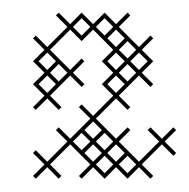

<svg xmlns="http://www.w3.org/2000/svg" viewBox="-20 -274 294 299"><path d="M75.7 0 57.9 -17.9 89.3 -49.3 120.7 -17.9 102.9 0 107.1 4.3 125 -13.6 142.9 4.3 160.7 -13.6 178.6 4.3 196.4 -13.6 214.3 4.3 218.6 0 200.7 -17.9 232.1 -49.3 250 -31.4 254.3 -35.7 236.4 -53.6 254.3 -71.4 250 -75.7 232.1 -57.9 214.3 -75.7 210 -71.4 227.9 -53.6 196.4 -22.1 165 -53.6 182.9 -71.4 178.6 -75.7 160.7 -57.9 129.3 -89.3 160.7 -120.7 178.6 -102.9 182.9 -107.1 165 -125 196.4 -156.4 214.3 -138.6 218.6 -142.9 200.7 -160.7 218.6 -178.6 200.7 -196.4 218.6 -214.3 214.3 -218.6 196.4 -200.7 165 -232.1 182.9 -250 178.6 -254.3 160.7 -236.4 142.9 -254.3 125 -236.4 107.1 -254.3 89.3 -236.4 71.4 -254.3 67.1 -250 85 -232.1 53.6 -200.7 35.7 -218.6 31.4 -214.3 49.3 -196.4 31.4 -178.6 49.3 -160.7 31.4 -142.9 49.3 -125 31.4 -107.1 35.7 -102.9 53.6 -120.7 71.4 -102.9 75.7 -107.1 57.9 -125 89.3 -156.4 107.1 -138.6 111.4 -142.9 93.6 -160.7 111.4 -178.6 107.1 -182.9 89.3 -165 57.9 -196.4 89.3 -227.9 107.1 -210 125 -227.9 156.4 -196.4 138.6 -178.6 156.4 -160.7 138.6 -142.9 156.4 -125 125 -93.6 107.1 -111.4 102.9 -107.1 120.7 -89.3 89.3 -57.9 71.4 -75.7 67.1 -71.4 85 -53.6 53.6 -22.1 35.7 -40 31.4 -35.7 49.3 -17.9 31.4 0 35.7 4.3 53.6 -13.6 71.4 4.3ZM111.4 -35.7 125 -49.3 138.6 -35.7 125 -22.1ZM107.1 -67.1 120.7 -53.6 107.1 -40 93.6 -53.6ZM182.9 -178.6 196.4 -192.1 210 -178.6 196.4 -165ZM178.6 -174.3 192.1 -160.7 178.6 -147.1 165 -160.7ZM147.1 -214.3 160.7 -227.9 174.3 -214.3 160.7 -200.7ZM142.9 -31.4 156.4 -17.9 142.9 -4.3 129.3 -17.9ZM147.1 -35.7 160.7 -49.3 174.3 -35.7 160.7 -22.1ZM40 -142.9 53.6 -156.4 67.1 -142.9 53.6 -129.3ZM40 -178.6 53.6 -192.1 67.1 -178.6 53.6 -165ZM57.9 -160.7 71.4 -174.3 85 -160.7 71.4 -147.1ZM93.6 -232.1 107.1 -245.7 120.7 -232.1 107.1 -218.6ZM111.4 -71.4 125 -85 138.6 -71.4 125 -57.9ZM129.3 -53.6 142.9 -67.1 156.4 -53.6 142.9 -40ZM129.3 -232.1 142.9 -245.7 156.4 -232.1 142.9 -218.6ZM147.1 -142.9 160.7 -156.4 174.3 -142.9 160.7 -129.3ZM147.1 -178.6 160.7 -192.1 174.3 -178.6 160.7 -165ZM165 -17.9 178.6 -31.4 192.1 -17.9 178.6 -4.3ZM165 -196.4 178.6 -210 192.1 -196.4 178.6 -182.9Z"/></svg>

Font: Gossip Low Cross Stitch
Style: Regular
Weight: 300
Width: 3
Designer: Deborah Khodanovich
Version: Version 1.001;Glyphs 3.3.1 (3343)